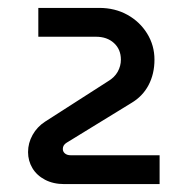

<svg xmlns="http://www.w3.org/2000/svg" viewBox="-20 -720 476 486"><path d="M143 -254Q115 -254 94 -265Q73 -276 62 -294.5Q51 -313 51 -335Q51 -358 62.5 -378.5Q74 -399 94 -412L253 -514Q270 -524 278 -538.5Q286 -553 286 -569Q286 -595 268.5 -611Q251 -627 223 -627H77V-700H231Q271 -700 302.5 -682.5Q334 -665 352.5 -635Q371 -605 371 -569Q371 -533 356 -504.5Q341 -476 312 -459L149 -359Q139 -353 139 -343Q139 -336 144.5 -331.5Q150 -327 159 -327H384V-254Z"/></svg>

Font: MuseoModerno Thin Medium
Style: Regular
Weight: 500
Version: Version 1.003